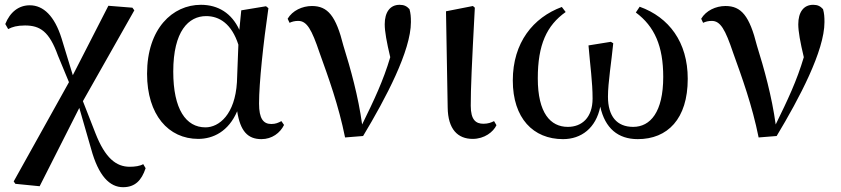

<svg xmlns="http://www.w3.org/2000/svg" viewBox="-20 -563 3501 799"><path d="M492 216C542 216 569 188 586 137L576 120C563 128 541 131 520 131C464 131 418 96 377 -9L325 -142L539 -520L531 -531L431 -539L283 -250L236 -404C207 -496 161 -541 104 -541C58 -541 22 -513 2 -463L14 -442C31 -451 51 -457 84 -457C147 -457 185 -432 221 -332L267 -221L37 192L44 202L145 212L310 -114L359 56C390 170 437 216 492 216Z M805 15C867 15 931 -16 967 -100C980 -17 1011 16 1068 16C1112 16 1146 -10 1162 -43L1151 -59C1138 -52 1127 -47 1109 -47C1076 -47 1058 -69 1058 -132C1058 -218 1076 -385 1097 -529L1087 -537L984 -520L976 -439C944 -508 888 -543 816 -543C698 -543 592 -444 592 -256C592 -85 681 15 805 15ZM972 -377 966 -221C958 -87 892 -33 835 -33C754 -33 701 -108 701 -265C701 -434 765 -496 838 -496C893 -496 944 -464 972 -377Z M1416 9 1491 3C1586 -155 1690 -352 1690 -471C1690 -493 1689 -507 1684 -525C1673 -537 1662 -543 1643 -543C1603 -543 1581 -512 1581 -462C1581 -432 1589 -388 1604 -325C1575 -227 1537 -147 1487 -45C1471 -162 1439 -277 1409 -373C1378 -497 1344 -538 1278 -538C1238 -538 1197 -519 1177 -485L1185 -468C1195 -473 1207 -476 1221 -476C1257 -476 1277 -441 1310 -343C1347 -240 1389 -125 1416 9Z M1947 15C1996 15 2033 -14 2046 -42L2036 -59C2024 -53 2011 -48 1992 -48C1961 -48 1939 -63 1939 -123C1939 -197 1943 -286 1956 -531L1948 -538L1836 -516L1843 -116C1844 -25 1885 15 1947 15Z M2323 16C2399 16 2460 -30 2478 -119C2498 -29 2552 16 2634 16C2758 16 2842 -68 2842 -235C2842 -388 2764 -491 2642 -535L2626 -511C2704 -453 2740 -371 2740 -243C2740 -96 2686 -35 2615 -35C2547 -35 2510 -79 2510 -161C2510 -219 2525 -310 2532 -383L2522 -389L2429 -374C2436 -289 2446 -222 2446 -153C2446 -73 2401 -35 2343 -35C2271 -35 2218 -92 2218 -237C2218 -377 2255 -457 2334 -513L2318 -534C2199 -490 2114 -386 2114 -228C2114 -71 2199 16 2323 16Z M3137 9 3212 3C3307 -155 3411 -352 3411 -471C3411 -493 3410 -507 3405 -525C3394 -537 3383 -543 3364 -543C3324 -543 3302 -512 3302 -462C3302 -432 3310 -388 3325 -325C3296 -227 3258 -147 3208 -45C3192 -162 3160 -277 3130 -373C3099 -497 3065 -538 2999 -538C2959 -538 2918 -519 2898 -485L2906 -468C2916 -473 2928 -476 2942 -476C2978 -476 2998 -441 3031 -343C3068 -240 3110 -125 3137 9Z"/></svg>

Font: Noto Serif CJK HK SemiBold
Style: Regular
Weight: 600
Designer: Ryoko NISHIZUKA 西塚涼子 (kana & ideographs); Frank Grießhammer (Latin, Greek & Cyrillic); Wenlong ZHANG 张文龙 (bopomofo); San
Foundry: Adobe
Version: Version 2.001;hotconv 1.1.0;makeotfexe 2.6.0